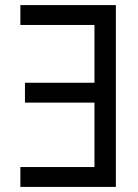

<svg xmlns="http://www.w3.org/2000/svg" viewBox="-20 -734 540 754"><path d="M60 0V-78H351V-331H78V-409H351V-636H60V-714H435V0Z"/></svg>

Font: Noto Sans Mono UI Cond
Style: Regular
Weight: 400
Width: 3
Monospace: yes
Designer: Monotype Design team
Foundry: Monotype Imaging Inc.
Version: Version 1.000